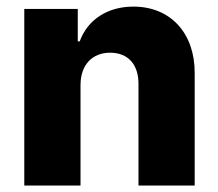

<svg xmlns="http://www.w3.org/2000/svg" viewBox="-20 -573 674 593"><path d="M55 0H228.7V-311.1C229 -373.2 265.3 -410.2 320.3 -410.2C375.4 -410.2 408 -373.9 407.7 -313.6V0H581.3V-347.7C581.7 -470.5 506.7 -552.6 392 -552.6C311.4 -552.6 250.4 -511.7 226.2 -445.3H220.2V-545.5H55Z"/></svg>

Font: TID UI Extra Bold
Style: Regular
Weight: 800
Designer: The TID Project Authors
Foundry: Bakken & Bæck
Version: Version 1.001;hotconv 1.0.109;makeotfexe 2.5.65596